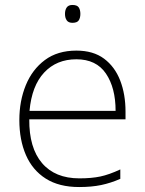

<svg xmlns="http://www.w3.org/2000/svg" viewBox="-20 -837 585 774"><path d="M288 -633Q356 -633 399.5 -600.5Q443 -568 464.5 -512.5Q486 -457 486 -387V-356H98Q97 -241 149.5 -179.5Q202 -118 300 -118Q349 -118 384.5 -125.5Q420 -133 465 -154V-116Q426 -99 387.5 -91Q349 -83 299 -83Q218 -83 164.5 -117Q111 -151 84.5 -212Q58 -273 58 -353Q58 -430 84 -493.5Q110 -557 161 -595Q212 -633 288 -633ZM288 -598Q208 -598 158 -544.5Q108 -491 99 -390H446Q446 -483 407 -540.5Q368 -598 288 -598ZM272 -817Q291 -817 297.5 -807Q304 -797 304 -781Q304 -765 297.5 -755Q291 -745 272 -745Q256 -745 249 -755Q242 -765 242 -781Q242 -797 249 -807Q256 -817 272 -817Z"/></svg>

Font: Noto Sans Kannada UI ExtraLight
Style: Regular
Weight: 200
Designer: Jelle Bosma - Monotype Design Team
Foundry: Monotype Imaging Inc.
Version: Version 2.005; ttfautohint (v1.8.4.7-5d5b)